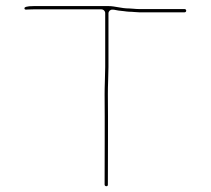

<svg xmlns="http://www.w3.org/2000/svg" viewBox="-20 -618 710 647"><path d="M332.5 -300.1C333.4 -198.7 332.5 -97.3 332.5 4C332.5 7.1 334.7 9.5 338.5 9.5C341.7 9.5 343.5 8 343.5 4C343.5 -97.7 344.5 -199.4 343.5 -300.9C343.3 -325.3 345.5 -368.9 345.5 -392V-573C345.5 -579.8 351.2 -585.5 358 -585.5H360C366.3 -585.5 371.8 -583.2 379.3 -582.4L397.4 -580.4C403.6 -579.7 409.6 -578.5 415 -578.5C427.6 -578.5 439 -576.5 449 -576.5H602C605.1 -576.5 607.5 -579 607.5 -582C607.5 -585 605.1 -587.5 602 -587.5H448C435.8 -587.5 424.9 -589.5 416 -589.5C388.1 -589.5 368.1 -597.5 346 -597.5H94C68.5 -597.5 61.8 -593.6 62.4 -589.8C63.3 -583.1 66.8 -586.5 94 -586.5L322 -586.5C328.3 -586.5 334.5 -581.1 334.5 -574V-392C334.5 -367.4 332.3 -323 332.5 -300.1Z"/></svg>

Font: CiSf OpenHand
Style: Hln
Weight: 400
Foundry: Cannot Into Space Fonts
Version: Version 0.7892